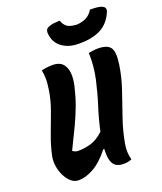

<svg xmlns="http://www.w3.org/2000/svg" viewBox="-170 -1057 993 1175"><g transform="rotate(-20 327.0 -469.0)"><path d="M137 10Q110 10 88.5 -9Q67 -28 52.5 -57.5Q38 -87 33 -120.5Q28 -154 34 -184Q47 -247 72 -313Q97 -379 121 -445Q145 -511 154 -573Q161 -618 160 -647.5Q159 -677 154 -699Q175 -704 192.5 -706Q210 -708 226 -708Q269 -708 290.5 -685.5Q312 -663 316 -625Q320 -587 309 -540Q294 -476 274 -422Q254 -368 226.5 -309.5Q199 -251 160 -173Q167 -167 177 -163.5Q187 -160 195 -160Q237 -160 278.5 -172Q320 -184 363 -224Q378 -296 402.5 -372.5Q427 -449 445.5 -531Q464 -613 461 -701Q481 -704 493 -706Q505 -708 521 -708Q581 -708 602 -680.5Q623 -653 612 -575Q601 -497 574.5 -418.5Q548 -340 520.5 -261Q493 -182 479 -102Q474 -74 475.5 -48.5Q477 -23 483 0Q468 6 456 8Q444 10 430 10Q405 10 385.5 0.5Q366 -9 356 -36.5Q346 -64 349 -117H343Q289 -49 236.5 -19.5Q184 10 137 10ZM558 -948Q584 -948 604.5 -946Q625 -944 640 -936Q651 -930 653.5 -920Q656 -910 651 -899Q623 -833 568.5 -804Q514 -775 430 -775H422Q358 -775 314.5 -807Q271 -839 266 -899Q265 -911 269 -920.5Q273 -930 285 -935Q302 -943 320 -945Q338 -947 361 -948Q370 -920 389.5 -905.5Q409 -891 454 -889Q490 -892 515.5 -905.5Q541 -919 558 -948Z"/></g></svg>

Font: Recursive Mn Csl St XBd
Style: Italic
Weight: 800
Italic angle: -15°
Monospace: yes
Version: Version 1.079;hotconv 1.0.112;makeotfexe 2.5.65598; ttfautoh